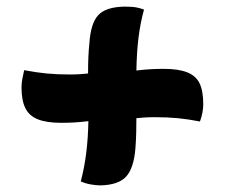

<svg xmlns="http://www.w3.org/2000/svg" viewBox="-20 -646 679 580"><path d="M283 -86Q270 -86 253.5 -89Q237 -92 224 -98Q235 -140 240.5 -184Q246 -228 247 -280Q221 -277 202.5 -276Q184 -275 165 -275Q121 -275 94.5 -285.5Q68 -296 56.5 -319.5Q45 -343 45 -382Q45 -394 47.5 -408Q50 -422 53 -434Q90 -427 121 -424Q152 -421 191 -421Q210 -421 223 -422Q236 -423 246 -424Q246 -453 247 -474.5Q248 -496 250 -515Q254 -576 277 -600.5Q300 -625 356 -626Q380 -626 392.5 -623.5Q405 -621 415 -617Q404 -577 398.5 -533Q393 -489 392 -433Q417 -436 436 -437Q455 -438 475 -438Q519 -438 545.5 -427.5Q572 -417 583 -394Q594 -371 594 -331Q594 -320 591.5 -306Q589 -292 584 -279Q548 -286 517 -289Q486 -292 447 -292Q429 -292 415.5 -291Q402 -290 392 -289Q392 -269 391.5 -246Q391 -223 389 -197Q384 -137 360.5 -112Q337 -87 283 -86Z"/></svg>

Font: Merienda ExtraBold
Style: Regular
Weight: 800
Designer: Eduardo Rodriguez Tunni
Foundry: Eduardo Rodriguez Tunni
Version: Version 2.001